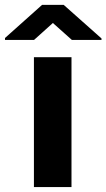

<svg xmlns="http://www.w3.org/2000/svg" viewBox="-75 -761 433 781"><path d="M215.8 -528.3V0H63V-528.3ZM184.1 -741.2 337.9 -604.5V-598.6H217.3L140.1 -667.5L63.5 -598.6H-54.7V-606.4L96.2 -741.2Z"/></svg>

Font: Roboto ExtraBold
Style: Regular
Weight: 800
Designer: Christian Robertson
Foundry: Google
Version: Version 3.009; 2024